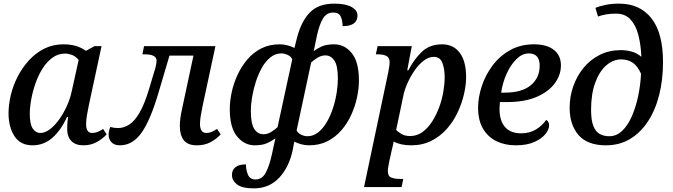

<svg xmlns="http://www.w3.org/2000/svg" viewBox="-20 -790 3705 1057"><path d="M159 10Q92 10 59.5 -40.5Q27 -91 27 -166Q27 -214 39.5 -266.5Q52 -319 77.5 -368.5Q103 -418 139.5 -458Q176 -498 223.5 -522Q271 -546 330 -546Q404 -546 453 -510L500 -536H539L470 -215Q464 -187 459 -157.5Q454 -128 454 -107Q454 -58 487 -58Q503 -58 516.5 -63.5Q530 -69 548 -80L567 -50Q543 -24 511 -7Q479 10 439 10Q396 10 373 -13.5Q350 -37 350 -77Q350 -92 350.5 -105.5Q351 -119 355 -146H349Q315 -72 268 -31Q221 10 159 10ZM202 -58Q227 -58 253.5 -77.5Q280 -97 304 -130Q328 -163 347 -204Q366 -245 375 -288L413 -460Q395 -481 375.5 -488Q356 -495 338 -495Q300 -495 269 -472.5Q238 -450 214.5 -413Q191 -376 175.5 -331.5Q160 -287 152 -243Q144 -199 144 -163Q144 -106 160.5 -82Q177 -58 202 -58Z M640 10Q609 10 593.5 -7Q578 -24 578 -49Q578 -68 587 -91Q608 -85 629 -85Q662 -85 692 -104.5Q722 -124 749 -171Q776 -218 800 -298L835 -415Q842 -441 842 -456Q842 -491 776 -491H764L773 -536H1166L1095 -205Q1089 -176 1085 -151.5Q1081 -127 1081 -108Q1081 -85 1089 -71.5Q1097 -58 1117 -58Q1131 -58 1144 -63.5Q1157 -69 1175 -80L1195 -50Q1168 -22 1136.5 -6Q1105 10 1064 10Q1013 10 991.5 -18.5Q970 -47 970 -96Q970 -116 973 -139.5Q976 -163 982 -189L1045 -484H913L853 -281Q808 -128 759 -59Q710 10 640 10Z M1377 247Q1313 247 1285 225.5Q1257 204 1257 173Q1257 146 1276 130.5Q1295 115 1334 115Q1334 145 1345 171.5Q1356 198 1387 198Q1422 198 1442 162.5Q1462 127 1477 59L1496 -28Q1475 -13 1449.5 -1.5Q1424 10 1382 10Q1326 10 1285.5 -38.5Q1245 -87 1245 -189Q1245 -233 1255.5 -282Q1266 -331 1287.5 -377.5Q1309 -424 1341.5 -462.5Q1374 -501 1418.5 -523.5Q1463 -546 1520 -546Q1543 -546 1564 -540Q1585 -534 1601 -526L1614 -578Q1637 -670 1684.5 -720Q1732 -770 1820 -770Q1883 -770 1915.5 -751.5Q1948 -733 1948 -705Q1948 -646 1866 -646Q1866 -676 1856 -698.5Q1846 -721 1814 -721Q1779 -721 1759 -689.5Q1739 -658 1725 -595L1707 -508Q1726 -523 1751.5 -534.5Q1777 -546 1820 -546Q1877 -546 1916.5 -497.5Q1956 -449 1956 -347Q1956 -303 1945.5 -254Q1935 -205 1914 -158.5Q1893 -112 1860 -73.5Q1827 -35 1782.5 -12.5Q1738 10 1682 10Q1659 10 1637.5 4Q1616 -2 1600 -10L1591 38Q1571 131 1516.5 189Q1462 247 1377 247ZM1431 -51Q1453 -51 1473 -63.5Q1493 -76 1508 -90L1589 -464Q1582 -479 1564 -487.5Q1546 -496 1530 -496Q1496 -496 1469 -474.5Q1442 -453 1422 -417.5Q1402 -382 1388.5 -340Q1375 -298 1368 -256Q1361 -214 1361 -179Q1361 -110 1379.5 -80.5Q1398 -51 1431 -51ZM1672 -40Q1705 -40 1732 -61.5Q1759 -83 1779.5 -118.5Q1800 -154 1813.5 -196Q1827 -238 1833.5 -280Q1840 -322 1840 -357Q1840 -429 1820.5 -457Q1801 -485 1772 -485Q1749 -485 1728.5 -472.5Q1708 -460 1693 -446L1613 -72Q1620 -57 1638 -48.5Q1656 -40 1672 -40Z M1984 240 2118 -395Q2122 -414 2123.5 -427.5Q2125 -441 2125 -446Q2125 -474 2106.5 -482.5Q2088 -491 2060 -491H2049L2059 -536H2247L2222 -403H2228Q2259 -463 2302 -504.5Q2345 -546 2414 -546Q2476 -546 2511 -499.5Q2546 -453 2546 -365Q2546 -321 2534 -270Q2522 -219 2498.5 -169.5Q2475 -120 2439 -79.5Q2403 -39 2354 -14.5Q2305 10 2244 10Q2185 10 2147 -11Q2144 9 2137 35L2123 98Q2122 105 2118.5 123Q2115 141 2115 151Q2115 180 2134 187.5Q2153 195 2182 195H2200L2191 240ZM2237 -41Q2275 -41 2305 -62.5Q2335 -84 2358 -119.5Q2381 -155 2397 -197.5Q2413 -240 2420.5 -284Q2428 -328 2428 -365Q2428 -410 2415.5 -443.5Q2403 -477 2368 -477Q2340 -477 2312.5 -456Q2285 -435 2262 -401.5Q2239 -368 2222.5 -330.5Q2206 -293 2200 -261L2161 -75Q2170 -64 2190 -52.5Q2210 -41 2237 -41Z M2819 10Q2760 10 2713.5 -12.5Q2667 -35 2639.5 -81Q2612 -127 2612 -197Q2612 -254 2632 -315Q2652 -376 2691 -428.5Q2730 -481 2787.5 -513.5Q2845 -546 2920 -546Q2990 -546 3029 -515.5Q3068 -485 3068 -430Q3068 -377 3034 -331Q3000 -285 2934 -256.5Q2868 -228 2770 -228H2732Q2731 -217 2730.5 -207Q2730 -197 2730 -189Q2730 -126 2760 -91Q2790 -56 2849 -56Q2896 -56 2931 -77.5Q2966 -99 2987 -130Q3003 -120 3003 -100Q3003 -78 2983 -52.5Q2963 -27 2922 -8.5Q2881 10 2819 10ZM2739 -280H2758Q2854 -280 2902.5 -321Q2951 -362 2951 -428Q2951 -496 2891 -496Q2855 -496 2823 -464.5Q2791 -433 2769 -384Q2747 -335 2739 -280Z M3316 10Q3214 10 3165 -46.5Q3116 -103 3116 -197Q3116 -258 3136 -315Q3156 -372 3193 -417Q3230 -462 3282 -488Q3334 -514 3398 -514Q3428 -514 3457.5 -506Q3487 -498 3511 -477Q3508 -544 3494 -598Q3480 -652 3450.5 -683.5Q3421 -715 3371 -715Q3337 -715 3312.5 -710Q3288 -705 3272 -699L3258 -747Q3280 -756 3313.5 -763Q3347 -770 3388 -770Q3503 -770 3566.5 -689Q3630 -608 3630 -449Q3630 -351 3609 -267.5Q3588 -184 3547 -121.5Q3506 -59 3448 -24.5Q3390 10 3316 10ZM3334 -40Q3374 -40 3405 -69.5Q3436 -99 3458 -149Q3480 -199 3493 -260Q3506 -321 3509 -384Q3490 -427 3463 -445Q3436 -463 3400 -463Q3355 -463 3317 -429.5Q3279 -396 3256.5 -334Q3234 -272 3234 -185Q3234 -128 3246.5 -96.5Q3259 -65 3281.5 -52.5Q3304 -40 3334 -40Z"/></svg>

Font: Noto Serif Medium
Style: Italic
Weight: 500
Italic angle: -12°
Designer: Monotype Design Team
Foundry: Monotype Imaging Inc.
Version: Version 2.014; ttfautohint (v1.8.4.7-5d5b)